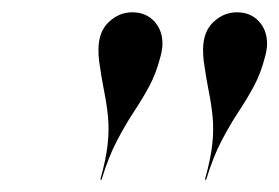

<svg xmlns="http://www.w3.org/2000/svg" viewBox="-20 -780 454 312"><path d="M313 -488Q322.5 -522 325 -546Q327.5 -570 325.5 -590.2Q323.5 -610.5 319.2 -631.8Q315 -653 311 -681Q310.5 -686.5 310.2 -690.5Q310 -694.5 310 -699Q310 -728.5 326.8 -744.2Q343.5 -760 365 -760Q387 -760 400.5 -745.5Q414 -731 414 -709Q414 -704.5 413.2 -699.5Q412.5 -694.5 411 -689Q404 -661 392.5 -639.8Q381 -618.5 367.2 -597.8Q353.5 -577 340 -551.2Q326.5 -525.5 315 -488ZM143 -488Q152.5 -522 155 -546Q157.5 -570 155.5 -590.2Q153.5 -610.5 149.2 -631.8Q145 -653 141 -681Q140.5 -686.5 140.2 -690.5Q140 -694.5 140 -699Q140 -728.5 156.8 -744.2Q173.5 -760 195 -760Q217 -760 230.5 -745.5Q244 -731 244 -709Q244 -704.5 243.2 -699.5Q242.5 -694.5 241 -689Q234 -661 222.5 -639.8Q211 -618.5 197.2 -597.8Q183.5 -577 170 -551.2Q156.5 -525.5 145 -488Z"/></svg>

Font: Bodoni Moda 96pt
Style: Italic
Weight: 400
Italic angle: -13°
Version: Version 2.004